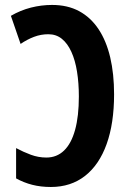

<svg xmlns="http://www.w3.org/2000/svg" viewBox="-20 -744 523 774"><path d="M185.1 9.8Q144.5 9.8 110.1 1Q75.7 -7.8 44.9 -24.9V-147Q74.2 -131.3 104.5 -120.1Q134.8 -108.9 167 -108.9Q209 -108.9 238.3 -137.2Q267.6 -165.5 282.7 -220.5Q297.9 -275.4 297.9 -355Q297.9 -409.2 290.5 -455.1Q283.2 -501 267.8 -534.9Q252.4 -568.8 229.5 -587.4Q206.5 -606 174.8 -606Q145 -606 117.2 -595.5Q89.4 -585 63 -566.9L23.9 -680.2Q62.5 -702.6 104.7 -713.4Q147 -724.1 189.9 -724.1Q252.4 -724.1 299.1 -699Q345.7 -673.8 377.2 -626.5Q408.7 -579.1 424.3 -512.7Q439.9 -446.3 439.9 -363.8Q439.9 -247.1 409.9 -163.3Q379.9 -79.6 322.8 -34.9Q265.6 9.8 185.1 9.8Z"/></svg>

Font: Open Sans Condensed
Style: Regular
Weight: 400
Width: 3
Designer: Monotype Design Team
Foundry: Monotype Imaging Inc.
Version: Version 3.000